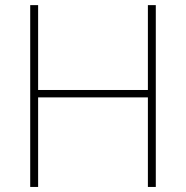

<svg xmlns="http://www.w3.org/2000/svg" viewBox="-20 -740 736 760"><path d="M99.6 0V-719.7H130.9V-383.8H565.4V-719.7H596.7V0H565.4V-354.5H130.9V0Z"/></svg>

Font: Reddit Sans ExtraLight
Style: Regular
Weight: 250
Designer: Stephen Hutchings
Foundry: Reddit
Version: Version 1.014